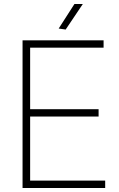

<svg xmlns="http://www.w3.org/2000/svg" viewBox="-20 -942 597 962"><path d="M274 -799 353 -922H395L309 -794ZM93 -740H499V-703H131V-395H474V-358H131V-37H507V0H93Z"/></svg>

Font: Encode Sans Narrow
Style: Thin
Weight: 250
Designer: Pablo Impallari, Andres Torresi
Foundry: Pablo Impallari, Andres Torresi
Version: Version 1.000; ttfautohint (v1.00) -l 8 -r 50 -G 200 -x 14 -